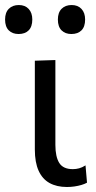

<svg xmlns="http://www.w3.org/2000/svg" viewBox="-62 -740 387 771"><path d="M206.8 10.9Q165.8 10.9 136.9 -5.1Q108 -21.2 93 -54.6Q77.9 -88 77.9 -139.6Q77.9 -179.7 77.9 -208.4Q77.9 -237 77.9 -268.8Q77.9 -334.6 77.9 -387.7Q77.9 -440.7 77.9 -496.2L160.4 -498.9Q160.4 -439.4 160.4 -385.6Q160.4 -331.9 160.4 -286.7Q160.4 -241.6 160.4 -206.6V-158.4Q160.4 -110.5 176 -85.6Q191.6 -60.8 230.4 -60.8Q243.4 -60.8 255.7 -64.1Q267.9 -67.4 281.4 -75.9L287.4 -6.4Q277.9 -1.1 265 2.7Q252 6.5 237.3 8.7Q222.5 10.9 206.8 10.9ZM224.6 -603.4Q200.2 -603.4 185.3 -618Q170.4 -632.7 170.4 -661.6Q170.4 -689.8 185.5 -704.8Q200.7 -719.8 225.6 -719.8Q250.8 -719.8 265.3 -704.1Q279.8 -688.4 279.8 -661.6Q279.8 -632.7 265.1 -618Q250.4 -603.4 224.6 -603.4ZM12.6 -603.4Q-11.9 -603.4 -26.7 -618Q-41.6 -632.7 -41.6 -661.6Q-41.6 -689.8 -26.5 -704.8Q-11.4 -719.8 13.6 -719.8Q38.7 -719.8 53.2 -704.1Q67.7 -688.4 67.7 -661.6Q67.7 -632.7 53 -618Q38.4 -603.4 12.6 -603.4Z"/></svg>

Font: Commissioner Thin
Style: Regular
Weight: 100
Designer: Kostas Bartsokas
Foundry: Kostas Bartsokas
Version: Version 1.001;gftools[0.9.23]